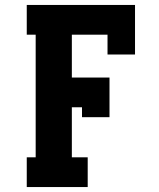

<svg xmlns="http://www.w3.org/2000/svg" viewBox="-20 -755 640 775"><path d="M88 0V-120H124V-615H88V-735H525V-535H414V-615H270V-442H422V-282H311V-322H270V-120H334V0Z"/></svg>

Font: Iosevka Curly Slab HvEx
Style: Regular
Weight: 900
Width: 7
Monospace: yes
Designer: Belleve Invis
Foundry: Belleve Invis
Version: Version 11.1.0; ttfautohint (v1.8.3)